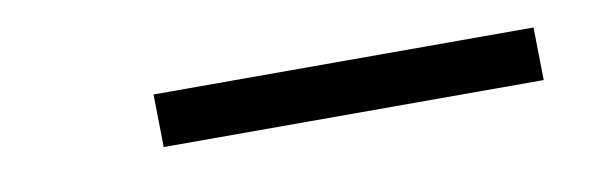

<svg xmlns="http://www.w3.org/2000/svg" viewBox="-24 -774 647 208"><g transform="rotate(-10 300.0 -670.0)"><path d="M146 -641 145 -699H563L564 -641Z"/></g></svg>

Font: Iosevka Aile Light
Style: Italic
Weight: 300
Italic angle: -9°
Designer: Belleve Invis
Foundry: Belleve Invis
Version: Version 31.1.0; ttfautohint (v1.8.4)